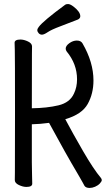

<svg xmlns="http://www.w3.org/2000/svg" viewBox="-20 -906 540 947"><path d="M171 -773Q192 -802 302 -883Q306 -886 316 -886Q326 -886 342 -874Q376 -848 376 -826Q376 -816 365 -810Q320 -792 277 -776Q234 -760 215.5 -747.5Q197 -735 187 -735Q177 -735 170.5 -742.5Q164 -750 164 -757Q164 -764 171 -773ZM422 21Q404 21 397 11Q393 4 385.5 -10Q378 -24 366 -44Q303 -150 222 -300Q178 -294 137 -293V-106Q137 -75 138 -46Q139 -17 139 0Q139 16 110 16Q93 16 73 6.5Q53 -3 53 -18Q53 -30 53.5 -56Q54 -82 54 -356.5Q54 -631 53 -659L52 -695Q52 -711 81 -711Q98 -711 118 -701.5Q138 -692 138 -677Q138 -665 137.5 -639.5Q137 -614 137 -372Q212 -373 268.5 -386.5Q325 -400 345 -445Q360 -476 360 -515Q360 -590 309 -652Q304 -659 304 -666Q304 -680 322 -693Q340 -706 359 -706Q379 -706 387 -692Q441 -599 441 -509Q441 -444 412.5 -393Q384 -342 302 -318Q338 -250 389.5 -161Q441 -72 478 -28Q482 -22 482 -18Q482 -11 472.5 -1Q463 9 449 15Q435 21 422 21Z"/></svg>

Font: Moon Stars Kai HW
Style: Bold
Weight: 700
Designer: GuiWonder
Version: Version 1.101